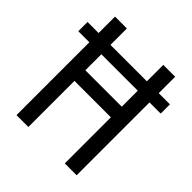

<svg xmlns="http://www.w3.org/2000/svg" viewBox="-194 -849 984 984"><g transform="rotate(45 297.5 -357.0)"><path d="M79 0V-528H-1V-595H79V-714H165V-595H429V-714H515V-595H596V-528H515V0H429V-334H165V0ZM166 -412H430V-528H166Z"/></g></svg>

Font: Noto Sans Khmer Condensed
Style: Regular
Weight: 400
Width: 3
Designer: Danh Hong and the Monotype Design Team
Foundry: Monotype Imaging Inc.
Version: Version 2.004